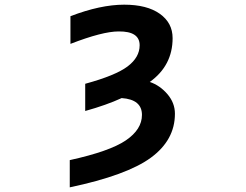

<svg xmlns="http://www.w3.org/2000/svg" viewBox="-20 -554 1040 813"><path d="M505.9 -534.2Q602.5 -534.2 656.7 -495.6Q710.9 -457 710.9 -392.6Q710.9 -276.4 614.3 -207Q657.2 -192.4 689 -155.3Q720.7 -118.2 720.7 -72.3Q720.7 39.1 618.7 113.8Q516.6 188.5 275.4 239.3V124Q444.3 86.9 512.7 40.5Q581.1 -5.9 581.1 -67.4Q581.1 -132.8 495.1 -138.7Q431.6 -109.4 340.8 -84V-199.2Q469.7 -234.4 520.5 -272.9Q571.3 -311.5 571.3 -362.3Q571.3 -421.9 482.4 -420.9Q414.1 -420.9 278.3 -368.2V-485.4Q405.3 -534.2 505.9 -534.2Z"/></svg>

Font: Gen Shin Gothic Monospace Bold
Style: Bold
Weight: 700
Designer: [Source Han Sans]
Ryoko NISHIZUKA  (kana & ideographs); Paul D. Hunt (Latin, Greek & Cyrillic); Wenlong ZHANG  (bopomofo
Version: Version 1.002.20150607